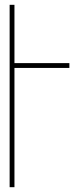

<svg xmlns="http://www.w3.org/2000/svg" viewBox="-20 -777 308 797"><path d="M268 -515V-495H40V0H20V-757H40V-515Z"/></svg>

Font: Montserrat arm Thin
Style: Regular
Weight: 250
Designer: Julieta Ulanovsky
Foundry: Julieta Ulanovsky
Version: Version 6.000;PS 006.000;hotconv 1.0.88;makeotf.lib2.5.64775